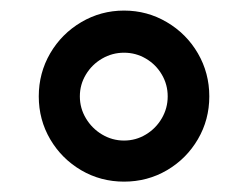

<svg xmlns="http://www.w3.org/2000/svg" viewBox="-20 -733 472 365"><path d="M53.7 -549.8Q53.7 -594.2 75.4 -631.6Q97.2 -668.9 134.5 -690.9Q171.9 -712.9 215.8 -712.9Q259.8 -712.9 297.1 -690.9Q334.5 -668.9 356.2 -631.6Q377.9 -594.2 377.9 -549.8Q377.9 -505.4 356.2 -468.3Q334.5 -431.2 297.4 -409.4Q260.3 -387.7 215.8 -387.7Q171.4 -387.7 134.3 -409.4Q97.2 -431.2 75.4 -468.3Q53.7 -505.4 53.7 -549.8ZM298.8 -549.8Q298.8 -572.3 287.6 -591.3Q276.4 -610.4 257.3 -621.6Q238.3 -632.8 215.8 -632.8Q193.4 -632.8 174.1 -621.6Q154.8 -610.4 143.3 -591.3Q131.8 -572.3 131.8 -549.8Q131.8 -527.3 143.3 -508.1Q154.8 -488.8 174.1 -477.3Q193.4 -465.8 215.8 -465.8Q238.3 -465.8 257.3 -477.3Q276.4 -488.8 287.6 -508.1Q298.8 -527.3 298.8 -549.8Z"/></svg>

Font: WEMIX Pretendard Medium
Style: Regular
Weight: 500
Designer: Base glyphs from Inter by Rasmus Andersson; Hangeul glyphs from Noto Sans CJK(Source Han Sans) by Jang Soo-young and Kan
Foundry: Kil Hyung-jin
Version: Version 1.000